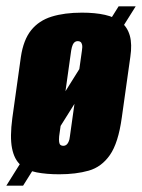

<svg xmlns="http://www.w3.org/2000/svg" viewBox="-30 -543 449 607"><path d="M-10 44 345 -523H399L43 44ZM157 8Q117 8 86 2Q55 -4 35 -21.5Q15 -39 8 -74.5Q1 -110 9 -170L36 -363Q44 -417 68.5 -447.5Q93 -478 133.5 -490.5Q174 -503 229 -503Q271 -503 302 -496Q333 -489 353 -473Q373 -457 380.5 -430Q388 -403 382 -363L355 -171Q344 -91 317.5 -53Q291 -15 250.5 -3.5Q210 8 157 8ZM170 -82Q175 -82 179 -84.5Q183 -87 186.5 -94Q190 -101 191 -112L229 -383Q231 -395 229.5 -401.5Q228 -408 224.5 -410.5Q221 -413 216 -413Q211 -413 207 -410.5Q203 -408 200 -401.5Q197 -395 195 -383L157 -112Q156 -101 157 -94Q158 -87 161.5 -84.5Q165 -82 170 -82Z"/></svg>

Font: Alumni Sans Black
Style: Italic
Weight: 900
Italic angle: -8°
Version: Version 1.016